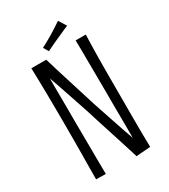

<svg xmlns="http://www.w3.org/2000/svg" viewBox="-207 -953 923 1050"><g transform="rotate(-30 254.0 -428.0)"><path d="M79 -704H173Q182 -672 194.5 -632.5Q207 -593 220.5 -549Q234 -505 249 -458Q264 -411 278 -365Q296 -312 312.5 -262Q329 -212 343.5 -170Q358 -128 369 -97Q369 -131 369 -165.5Q369 -200 368.5 -235Q368 -270 368 -305.5Q368 -341 368 -377Q368 -409 367.5 -442.5Q367 -476 367 -509.5Q367 -543 366.5 -577Q366 -611 366 -645.5Q366 -680 365 -715H429Q428 -685 427 -646.5Q426 -608 425.5 -564.5Q425 -521 425 -473.5Q425 -426 425 -376Q425 -327 425 -278Q425 -229 425 -181Q425 -133 425.5 -89Q426 -45 427 -7L337 0Q325 -39 311.5 -81.5Q298 -124 283.5 -169Q269 -214 254.5 -259.5Q240 -305 226 -350Q213 -389 200.5 -426Q188 -463 177 -495.5Q166 -528 156.5 -556Q147 -584 139 -605Q139 -579 139 -549Q139 -519 139.5 -487Q140 -455 140 -420.5Q140 -386 140 -349Q140 -317 140.5 -284Q141 -251 141 -216.5Q141 -182 141.5 -146Q142 -110 142 -73.5Q142 -37 143 0L82 -1Q82 -35 82.5 -75.5Q83 -116 83.5 -161.5Q84 -207 84 -255Q84 -303 84 -351Q84 -401 83.5 -449.5Q83 -498 82.5 -543.5Q82 -589 81 -629.5Q80 -670 79 -704ZM209 -737 190 -769Q206 -777 224.5 -787.5Q243 -798 262 -809Q275 -817 287.5 -825Q300 -833 312 -841Q324 -849 335 -856L365 -808Q352 -803 338 -796.5Q324 -790 310.5 -784Q297 -778 283 -772Q270 -766 257 -760Q244 -754 232 -748Q220 -742 209 -737Z"/></g></svg>

Font: Truculenta Light
Style: Regular
Weight: 300
Version: Version 1.002